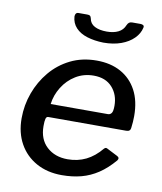

<svg xmlns="http://www.w3.org/2000/svg" viewBox="-84 -810 750 888"><g transform="rotate(10 291.0 -366.0)"><path d="M266 10Q198 10 146.5 -18.5Q95 -47 66.5 -98Q38 -149 38 -217Q38 -279 59 -336.5Q80 -394 118.5 -440Q157 -486 211.5 -513Q266 -540 334 -540Q400 -540 448 -513.5Q496 -487 522.5 -437.5Q549 -388 549 -317Q549 -304 548 -289.5Q547 -275 545 -260Q544 -252 539 -248Q534 -244 524 -244H158Q150 -244 147 -233.5Q144 -223 144 -199Q144 -137 182 -102Q220 -67 280 -67Q327 -67 366 -86Q405 -105 438 -145Q443 -150 447 -149.5Q451 -149 456 -146L503 -122Q517 -115 508 -102Q473 -61 436 -36.5Q399 -12 357.5 -1Q316 10 266 10ZM428 -305Q438 -305 444.5 -313.5Q451 -322 451 -348Q451 -400 420 -434.5Q389 -469 333 -469Q286 -469 248.5 -446Q211 -423 187.5 -385Q164 -347 159 -305ZM349 -627Q307 -628 273 -638.5Q239 -649 219 -670.5Q199 -692 197 -723Q197 -732 201 -737Q205 -742 213 -742H254Q263 -742 267 -739Q271 -736 273 -727Q277 -703 299 -691.5Q321 -680 356 -680Q388 -680 410 -691Q432 -702 441 -725Q445 -734 450.5 -738Q456 -742 465 -742H504Q512 -742 517 -738.5Q522 -735 520 -727Q514 -699 491 -676Q468 -653 432 -640Q396 -627 349 -627Z"/></g></svg>

Font: Libre Franklin Medium
Style: Italic
Weight: 500
Italic angle: -8°
Designer: Pablo Impallari, Rodrigo Fuenzalida, Nhung Nguyen
Foundry: Impallari Type
Version: Version 3.000